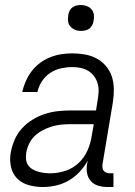

<svg xmlns="http://www.w3.org/2000/svg" viewBox="-20 -742 540 770"><path d="M152 8Q123 8 95.5 0.5Q68 -7 49 -26Q30 -45 24 -73Q18 -101 23 -130Q28 -156 38.5 -181Q49 -206 67.5 -226.5Q86 -247 109.5 -261.5Q133 -276 158.5 -284.5Q184 -293 210 -296Q236 -299 261 -299H365L372 -343Q375 -360 375.5 -377Q376 -394 371 -409.5Q366 -425 356.5 -437.5Q347 -450 333.5 -458Q320 -466 303.5 -469.5Q287 -473 270 -473Q248 -473 225 -468Q202 -463 182 -450Q162 -437 148.5 -416.5Q135 -396 130 -373H69Q74 -395 83.5 -416.5Q93 -438 107 -456.5Q121 -475 140.5 -489.5Q160 -504 181.5 -512.5Q203 -521 225.5 -524.5Q248 -528 270 -528Q296 -528 321 -523.5Q346 -519 367.5 -507.5Q389 -496 405 -477Q421 -458 428.5 -435Q436 -412 436.5 -386Q437 -360 433 -334L391 -83Q390 -76 391 -69Q392 -62 396 -57Q400 -52 406.5 -49.5Q413 -47 421 -47H435V8H412Q393 8 375 3Q357 -2 345 -15Q333 -28 329.5 -46Q326 -64 329 -83L332 -98Q319 -74 299.5 -53Q280 -32 255.5 -18Q231 -4 204.5 2Q178 8 152 8ZM183 -47Q212 -47 242.5 -57Q273 -67 296 -89Q319 -111 331.5 -140Q344 -169 348 -198L356 -244H262Q243 -244 224 -242Q205 -240 187 -234.5Q169 -229 151 -219.5Q133 -210 119 -196.5Q105 -183 96.5 -165Q88 -147 85 -128Q83 -115 84.5 -102.5Q86 -90 92.5 -80Q99 -70 110 -63.5Q121 -57 133 -53.5Q145 -50 157.5 -48.5Q170 -47 183 -47ZM305 -618Q292 -618 281 -622.5Q270 -627 262 -636Q254 -645 253 -657.5Q252 -670 254 -683Q255 -691 259.5 -699.5Q264 -708 271.5 -713Q279 -718 287.5 -720Q296 -722 304 -722Q317 -722 328.5 -717.5Q340 -713 347.5 -704Q355 -695 356.5 -682.5Q358 -670 355 -657Q354 -649 349.5 -640.5Q345 -632 338 -627Q331 -622 322 -620Q313 -618 305 -618Z"/></svg>

Font: Iosevka SS18 Light
Style: Italic
Weight: 300
Italic angle: -9°
Monospace: yes
Designer: Belleve Invis
Foundry: Belleve Invis
Version: Version 25.1.1; ttfautohint (v1.8.4)